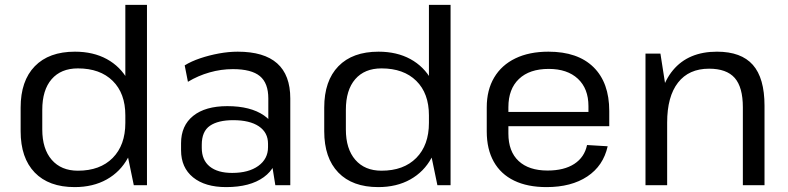

<svg xmlns="http://www.w3.org/2000/svg" viewBox="-20 -760 3233 788"><path d="M286.4 7.9Q180.3 7.9 122.5 -51.9Q64.7 -111.7 64.7 -221.4V-318.6Q64.7 -428.3 122.8 -488.1Q180.9 -547.9 287.6 -547.9Q362.7 -547.9 418.4 -517.5Q474 -487 505 -431.2Q536 -375.3 536 -298.4V-246Q536 -169.1 505 -112Q473.9 -54.8 417.9 -23.5Q361.9 7.9 286.4 7.9ZM299.7 -59.4Q390.7 -59.4 442.6 -111.9Q494.4 -164.4 494.4 -255.7V-286.6Q494.4 -377 442.5 -428.1Q390.6 -479.3 299.7 -479.3Q230.3 -479.3 191.9 -435Q153.5 -390.7 153.5 -309.2V-228.6Q153.5 -148.8 192.3 -104.1Q231.1 -59.4 299.7 -59.4ZM494.4 -167.7V-740H583.2V0H529.1Z M1081.2 -179.2V-355.9Q1081.2 -419 1046.6 -447.6Q1011.9 -476.3 935.8 -476.3Q887.2 -476.3 840.1 -462.8Q792.9 -449.4 751.3 -424.3L738 -491.7Q764.9 -508.4 801.7 -520.8Q838.5 -533.2 878.7 -540.6Q918.9 -547.9 955.6 -547.9Q1063.7 -547.9 1117.5 -500Q1171.4 -452.1 1171.4 -355.9V0H1110ZM908.2 7.9Q821.7 7.9 772.4 -32.1Q723.1 -72.2 723.1 -143.2V-172.3Q723.1 -244.3 772.8 -284.4Q822.5 -324.4 912.9 -324.4Q1008.1 -324.4 1063.5 -286.1Q1119 -247.9 1119 -176.8V-145.9Q1119 -73.8 1062.7 -33Q1006.4 7.9 908.2 7.9ZM932.7 -50.3Q1000.4 -50.3 1040.2 -79.1Q1080 -107.9 1080 -155.7V-170.2Q1080 -216.1 1042.5 -241.5Q1004.9 -266.8 937.2 -266.8Q875.2 -266.8 841.7 -243.9Q808.1 -221 808.1 -165.8V-153Q808.1 -102.9 840.8 -76.6Q873.4 -50.3 932.7 -50.3Z M1532.4 7.9Q1426.3 7.9 1368.5 -51.9Q1310.7 -111.7 1310.7 -221.4V-318.6Q1310.7 -428.3 1368.8 -488.1Q1426.9 -547.9 1533.6 -547.9Q1608.7 -547.9 1664.4 -517.5Q1720 -487 1751 -431.2Q1782 -375.3 1782 -298.4V-246Q1782 -169.1 1751 -112Q1719.9 -54.8 1663.9 -23.5Q1607.9 7.9 1532.4 7.9ZM1545.7 -59.4Q1636.7 -59.4 1688.6 -111.9Q1740.4 -164.4 1740.4 -255.7V-286.6Q1740.4 -377 1688.5 -428.1Q1636.6 -479.3 1545.7 -479.3Q1476.3 -479.3 1437.9 -435Q1399.5 -390.7 1399.5 -309.2V-228.6Q1399.5 -148.8 1438.3 -104.1Q1477.1 -59.4 1545.7 -59.4ZM1740.4 -167.7V-740H1829.2V0H1775.1Z M2223 7.9Q2144.9 7.9 2090.1 -18.7Q2035.3 -45.2 2006.5 -96.4Q1977.7 -147.6 1977.7 -220.5V-319.5Q1977.7 -390.7 2008.2 -441.9Q2038.6 -493.1 2095.4 -520.5Q2152.1 -547.9 2230.9 -547.9Q2351.1 -547.9 2415.8 -484.4Q2480.5 -420.8 2480.5 -304.5V-242.1H2049.5V-300.6H2409.2L2395.1 -277.6V-324.4Q2395.1 -396.4 2351.7 -436.8Q2308.3 -477.2 2232.1 -477.2Q2153.1 -477.2 2109.8 -435.9Q2066.5 -394.7 2066.5 -320.1V-211.9Q2066.5 -138.4 2108.5 -99.2Q2150.5 -60.1 2227.1 -60.1Q2295.3 -60.1 2337.1 -87.4Q2378.9 -114.7 2389.3 -164.8L2474 -159.7Q2456.1 -79.3 2390.3 -35.7Q2324.6 7.9 2223 7.9Z M3028.8 -319.5Q3028.8 -402.2 2995.4 -440.2Q2962 -478.1 2890.2 -478.1Q2807.2 -478.1 2762.7 -421Q2718.1 -363.9 2718.1 -256.7L2678.8 -186.7V-253.2Q2678.8 -396 2742 -471.9Q2805.3 -547.9 2922.6 -547.9Q3022.1 -547.9 3069.9 -493.7Q3117.7 -439.5 3117.7 -326V0H3028.8ZM2629.2 -540H2690.5L2718.1 -363.4V0H2629.2Z"/></svg>

Font: Pathway Extreme 8pt Thin
Style: Regular
Weight: 100
Designer: Eduardo Rodriguez Tunni
Foundry: Eduardo Rodriguez Tunni
Version: Version 1.000